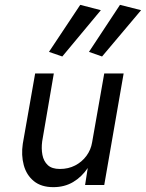

<svg xmlns="http://www.w3.org/2000/svg" viewBox="-20 -763 602 792"><path d="M182 -549 311 -743 396 -721 237 -530ZM347 -549 475 -743 562 -721 401 -530ZM154 -180Q150 -150 155 -124Q160 -98 177 -82Q194 -66 227 -66Q262 -66 290 -80.5Q318 -95 336.5 -120Q355 -145 360 -176L410 -460H490L410 0H331L342 -70Q317 -33 281.5 -12Q246 9 200 9Q150 9 119.5 -16Q89 -41 78 -82Q67 -123 74 -170L125 -460H202Z"/></svg>

Font: Jost
Style: Italic
Weight: 400
Italic angle: -5°
Version: Version 3.710